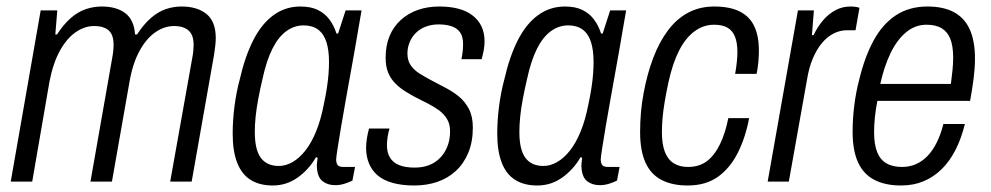

<svg xmlns="http://www.w3.org/2000/svg" viewBox="-20 -558 3044 590"><path d="M13 0 105 -526H156L150 -452H155Q176 -484 198 -503Q220 -522 244 -530Q268 -538 293 -538Q338 -538 365 -517.5Q392 -497 395 -452H401Q422 -484 444 -503Q466 -522 489.5 -530Q513 -538 538 -538Q586 -538 614.5 -515Q643 -492 643 -441Q643 -430 641.5 -417.5Q640 -405 638 -391L569 0H503L571 -381Q573 -391 574 -401.5Q575 -412 575 -420Q575 -441 568 -453.5Q561 -466 547.5 -472Q534 -478 515 -478Q485 -478 457.5 -459Q430 -440 409 -402Q388 -364 378 -307L324 0H258L325 -381Q327 -391 328 -401.5Q329 -412 329 -421Q329 -441 322.5 -453.5Q316 -466 302.5 -472Q289 -478 269 -478Q240 -478 212.5 -459Q185 -440 164 -402Q143 -364 132 -307L79 0Z M818 12Q778 12 750.5 -5Q723 -22 709 -57.5Q695 -93 695 -147Q695 -188 700.5 -231Q706 -274 717 -315Q733 -385 758.5 -435Q784 -485 820.5 -511.5Q857 -538 903 -538Q935 -538 956.5 -527.5Q978 -517 992 -498.5Q1006 -480 1014 -455H1019L1042 -526H1091L1070 -404Q1065 -377 1058 -337Q1051 -297 1043 -253.5Q1035 -210 1028.5 -170.5Q1022 -131 1017.5 -103Q1013 -75 1013 -68Q1013 -57 1017.5 -51Q1022 -45 1035 -45H1071L1063 -3Q1053 2 1039 6.5Q1025 11 1010 11Q987 11 971.5 -1Q956 -13 954 -42Q953 -48 954 -56Q955 -64 956 -73L951 -75Q930 -38 895.5 -13Q861 12 818 12ZM837 -48Q858 -48 879 -60Q900 -72 918.5 -95.5Q937 -119 951.5 -154.5Q966 -190 975 -237Q981 -265 984.5 -288Q988 -311 989.5 -330.5Q991 -350 991 -367Q991 -404 983 -429Q975 -454 957.5 -467Q940 -480 913 -480Q884 -480 859.5 -462Q835 -444 817 -408Q799 -372 787 -317Q779 -283 773.5 -253.5Q768 -224 765.5 -199.5Q763 -175 763 -152Q763 -98 781.5 -73Q800 -48 837 -48Z M1253 12Q1215 12 1186.5 4Q1158 -4 1140.5 -19Q1123 -34 1114 -55.5Q1105 -77 1105 -104Q1105 -117 1107.5 -133Q1110 -149 1114 -163H1177Q1173 -150 1171 -136.5Q1169 -123 1169 -112Q1169 -89 1178.5 -73.5Q1188 -58 1207 -50.5Q1226 -43 1254 -43Q1279 -43 1298.5 -50.5Q1318 -58 1332.5 -73Q1347 -88 1355 -108.5Q1363 -129 1363 -155Q1363 -177 1353.5 -192.5Q1344 -208 1329 -219Q1314 -230 1295.5 -239.5Q1277 -249 1257 -259Q1240 -268 1223.5 -278.5Q1207 -289 1193.5 -303Q1180 -317 1172.5 -335.5Q1165 -354 1165 -381Q1165 -418 1177 -447Q1189 -476 1211.5 -496.5Q1234 -517 1264 -527.5Q1294 -538 1330 -538Q1362 -538 1387.5 -531.5Q1413 -525 1431.5 -511Q1450 -497 1459.5 -477Q1469 -457 1469 -431Q1469 -418 1466.5 -404Q1464 -390 1460 -376H1398Q1402 -398 1402.5 -407.5Q1403 -417 1403 -423Q1403 -446 1393.5 -459Q1384 -472 1367 -477.5Q1350 -483 1328 -483Q1306 -483 1288 -476Q1270 -469 1257.5 -456.5Q1245 -444 1238.5 -427.5Q1232 -411 1232 -394Q1232 -372 1242 -357.5Q1252 -343 1268.5 -332.5Q1285 -322 1304 -312Q1326 -300 1348.5 -288.5Q1371 -277 1390 -261.5Q1409 -246 1421 -223Q1433 -200 1433 -166Q1433 -122 1419 -88.5Q1405 -55 1380.5 -32.5Q1356 -10 1323.5 1Q1291 12 1253 12Z M1631 12Q1591 12 1563.5 -5Q1536 -22 1522 -57.5Q1508 -93 1508 -147Q1508 -188 1513.5 -231Q1519 -274 1530 -315Q1546 -385 1571.5 -435Q1597 -485 1633.5 -511.5Q1670 -538 1716 -538Q1748 -538 1769.5 -527.5Q1791 -517 1805 -498.5Q1819 -480 1827 -455H1832L1855 -526H1904L1883 -404Q1878 -377 1871 -337Q1864 -297 1856 -253.5Q1848 -210 1841.5 -170.5Q1835 -131 1830.5 -103Q1826 -75 1826 -68Q1826 -57 1830.5 -51Q1835 -45 1848 -45H1884L1876 -3Q1866 2 1852 6.5Q1838 11 1823 11Q1800 11 1784.5 -1Q1769 -13 1767 -42Q1766 -48 1767 -56Q1768 -64 1769 -73L1764 -75Q1743 -38 1708.5 -13Q1674 12 1631 12ZM1650 -48Q1671 -48 1692 -60Q1713 -72 1731.5 -95.5Q1750 -119 1764.5 -154.5Q1779 -190 1788 -237Q1794 -265 1797.5 -288Q1801 -311 1802.5 -330.5Q1804 -350 1804 -367Q1804 -404 1796 -429Q1788 -454 1770.5 -467Q1753 -480 1726 -480Q1697 -480 1672.5 -462Q1648 -444 1630 -408Q1612 -372 1600 -317Q1592 -283 1586.5 -253.5Q1581 -224 1578.5 -199.5Q1576 -175 1576 -152Q1576 -98 1594.5 -73Q1613 -48 1650 -48Z M2093 12Q2046 12 2013 -5Q1980 -22 1963.5 -58.5Q1947 -95 1947 -152Q1947 -181 1949.5 -211.5Q1952 -242 1958 -273Q1969 -332 1987.5 -380.5Q2006 -429 2032.5 -464.5Q2059 -500 2094.5 -519Q2130 -538 2175 -538Q2222 -538 2252.5 -523Q2283 -508 2297.5 -478Q2312 -448 2312 -402Q2312 -388 2310.5 -369Q2309 -350 2305 -331H2239Q2242 -347 2244 -365.5Q2246 -384 2246 -397Q2246 -427 2238.5 -445.5Q2231 -464 2215.5 -473Q2200 -482 2174 -482Q2142 -482 2114.5 -462Q2087 -442 2067 -403Q2047 -364 2034 -305Q2027 -272 2022.5 -245Q2018 -218 2016 -195.5Q2014 -173 2014 -152Q2014 -115 2023 -91.5Q2032 -68 2050 -56.5Q2068 -45 2094 -45Q2129 -45 2152.5 -63Q2176 -81 2192.5 -115Q2209 -149 2218 -195H2282Q2271 -136 2247.5 -89Q2224 -42 2186.5 -15Q2149 12 2093 12Z M2339 0 2432 -526H2481L2475 -450H2480Q2493 -477 2510 -496.5Q2527 -516 2548 -527Q2569 -538 2593 -538Q2602 -538 2609 -537Q2616 -536 2621 -534L2609 -465H2582Q2561 -465 2541.5 -455Q2522 -445 2506 -426Q2490 -407 2478 -379Q2466 -351 2460 -314L2404 0Z M2749 12Q2700 12 2666.5 -5.5Q2633 -23 2616.5 -59.5Q2600 -96 2600 -153Q2600 -192 2605 -233Q2610 -274 2620 -312Q2637 -383 2664.5 -433.5Q2692 -484 2733 -511Q2774 -538 2830 -538Q2879 -538 2911.5 -520.5Q2944 -503 2960 -467.5Q2976 -432 2976 -378Q2976 -350 2972 -318Q2968 -286 2961 -248H2676Q2671 -222 2668.5 -198Q2666 -174 2666 -152Q2666 -114 2675.5 -90.5Q2685 -67 2704 -56Q2723 -45 2752 -45Q2775 -45 2794.5 -53.5Q2814 -62 2830 -78.5Q2846 -95 2858.5 -120Q2871 -145 2879 -177H2945Q2934 -132 2916 -97Q2898 -62 2873.5 -38Q2849 -14 2818 -1Q2787 12 2749 12ZM2685 -300H2902Q2905 -323 2907 -343Q2909 -363 2909 -381Q2909 -416 2900.5 -438Q2892 -460 2874 -471Q2856 -482 2827 -482Q2792 -482 2764 -458.5Q2736 -435 2716.5 -394.5Q2697 -354 2685 -300Z"/></svg>

Font: Archivo Condensed Light
Style: Italic
Weight: 300
Width: 3
Italic angle: -10°
Designer: Hector Gatti
Foundry: Omnibus-Type
Version: Version 2.001